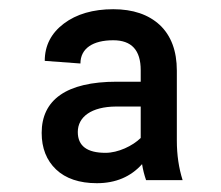

<svg xmlns="http://www.w3.org/2000/svg" viewBox="-20 -741 487 423"><path d="M382.3 -344.2C374 -370.6 369.6 -399.4 369.6 -431.2V-585.4C369.6 -628.9 356.9 -662.6 332 -686C307.1 -709 272.9 -720.7 229.5 -720.7C185.1 -720.7 148.4 -710 120.6 -689C92.8 -668 78.6 -640.6 78.6 -606.9L157.2 -601.1C157.2 -634.3 184.6 -652.3 229.5 -652.3C270 -652.3 290 -630.4 290 -586.4V-561H237.3C125.5 -561 71.8 -520.5 71.8 -448.2C71.8 -414.6 82.5 -387.7 103.5 -367.7C124.5 -347.7 154.8 -337.4 193.4 -337.4C234.9 -337.4 268.1 -351.6 293 -379.4C294.9 -367.2 297.9 -355.5 301.8 -344.2ZM212.4 -404.3C171.9 -404.3 151.4 -419.4 151.4 -450.2C151.4 -483.4 181.2 -505.9 235.4 -506.3H290V-437C272 -419.4 240.2 -404.3 212.4 -404.3Z"/></svg>

Font: Roboto
Style: Regular
Weight: 400
Designer: Google
Version: Version 2.137; 2017